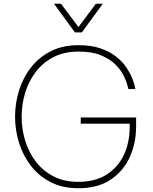

<svg xmlns="http://www.w3.org/2000/svg" viewBox="-20 -990 812 1020"><path d="M396 10Q312 10 249 -22.5Q186 -55 144 -109.5Q102 -164 81 -231.5Q60 -299 60 -370Q60 -441 81 -509Q102 -577 144.5 -631.5Q187 -686 250 -718Q313 -750 397 -750Q465 -750 514 -733Q563 -716 596.5 -689.5Q630 -663 650 -633.5Q670 -604 681 -577.5Q692 -551 695.5 -534Q699 -517 699 -517H662Q662 -517 657 -537Q652 -557 637.5 -587Q623 -617 594 -646.5Q565 -676 517 -696Q469 -716 397 -716Q321 -716 264 -686.5Q207 -657 169.5 -607.5Q132 -558 113.5 -496.5Q95 -435 95 -370Q95 -305 113.5 -243.5Q132 -182 169.5 -132.5Q207 -83 263.5 -53.5Q320 -24 396 -24Q484 -24 544.5 -61.5Q605 -99 637 -165Q669 -231 669 -318V-354L698 -333H409V-366H703V-317Q703 -229 669 -154.5Q635 -80 567 -35Q499 10 396 10ZM415 -818H378L267 -970H304L407 -833H387L489 -970H526Z"/></svg>

Font: Be Vietnam Pro Variable Thin
Style: Regular
Weight: 100
Designer: Lam Bao, Tony Le, Vietanh Nguyen
Foundry: Yellow Type Foundry
Version: Version 1.002